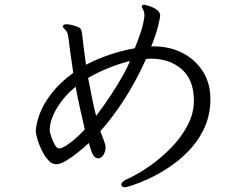

<svg xmlns="http://www.w3.org/2000/svg" viewBox="-20 -763 1040 815"><path d="M873 -330Q870 -265 844 -212.5Q818 -160 778.5 -120Q739 -80 694.5 -51Q650 -22 609.5 -3.5Q569 15 542 23.5Q515 32 511 32Q498 32 495 23V20Q495 15 501.5 8.5Q508 2 518 -2Q567 -24 616.5 -59Q666 -94 708 -137.5Q750 -181 776 -230.5Q802 -280 803 -331V-336Q803 -424 751.5 -469Q700 -514 620 -514Q615 -514 610 -513.5Q605 -513 600 -513Q557 -417 507 -340Q457 -263 406 -206Q411 -192 416.5 -178.5Q422 -165 426 -151Q428 -145 428 -138Q428 -120 419 -105.5Q410 -91 396 -91Q385 -91 376.5 -103.5Q368 -116 357 -156Q338 -138 312 -117Q286 -96 261 -81Q236 -66 219 -66Q200 -66 184.5 -83.5Q169 -101 157 -125.5Q145 -150 138.5 -173Q132 -196 132 -207V-209Q134 -241 149.5 -282Q165 -323 199.5 -367.5Q234 -412 291 -454Q285 -492 280 -530Q275 -568 270 -605Q269 -610 268 -615.5Q267 -621 265 -625Q261 -634 254 -640Q247 -646 247 -651V-653Q250 -660 263 -660Q271 -660 282 -657.5Q293 -655 301 -652Q320 -647 324 -637.5Q328 -628 329 -614Q332 -584 336.5 -552Q341 -520 345 -488Q392 -513 446 -531Q500 -549 552 -558Q566 -592 577.5 -626.5Q589 -661 593 -694Q593 -699 592.5 -705.5Q592 -712 590 -717Q588 -722 585 -726.5Q582 -731 582 -735Q582 -738 583 -739Q584 -743 591 -743Q592 -743 602.5 -740.5Q613 -738 626.5 -732.5Q640 -727 650 -718Q660 -709 660 -696Q660 -691 652.5 -657.5Q645 -624 622 -566H634Q701 -566 755 -538Q809 -510 841 -460Q873 -410 873 -343ZM531 -504Q481 -491 436 -472.5Q391 -454 354 -432Q362 -389 370.5 -347.5Q379 -306 388 -271Q421 -314 451.5 -360.5Q482 -407 503.5 -446Q525 -485 531 -504ZM340 -214Q330 -256 320 -301.5Q310 -347 301 -395Q254 -357 222.5 -305.5Q191 -254 191 -209Q191 -203 197 -184.5Q203 -166 212 -149.5Q221 -133 230 -133Q242 -133 260 -144.5Q278 -156 295.5 -171Q313 -186 325.5 -198.5Q338 -211 340 -214Z"/></svg>

Font: Moon Stars Kai T
Style: Regular
Weight: 400
Designer: GuiWonder
Version: Version 1.101